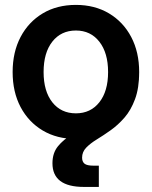

<svg xmlns="http://www.w3.org/2000/svg" viewBox="-20 -547 610 772"><path d="M285.2 11.7Q209 11.7 151.9 -22.2Q94.7 -56.2 62.7 -116.7Q30.8 -177.2 30.8 -257.3Q30.8 -337.4 62.7 -398.2Q94.7 -459 151.9 -493.2Q209 -527.3 285.2 -527.3Q360.8 -527.3 418.2 -493.2Q475.6 -459 507.6 -398.2Q539.6 -337.4 539.6 -257.3Q539.6 -177.2 507.6 -116.7Q475.6 -56.2 418.2 -22.2Q360.8 11.7 285.2 11.7ZM285.2 -91.3Q344.2 -91.3 379.4 -135.7Q414.6 -180.2 414.6 -257.3Q414.6 -334.5 379.4 -379.4Q344.2 -424.3 285.2 -424.3Q225.6 -424.3 190.4 -379.6Q155.3 -335 155.3 -257.3Q155.3 -180.2 190.4 -135.7Q225.6 -91.3 285.2 -91.3ZM317.4 204.6Q190.9 204.6 190.9 109.4Q190.9 68.4 212.9 41.3Q234.9 14.2 269.5 -6.3Q304.2 -26.9 343.3 -47.4Q382.3 -67.9 417 -94.2Q451.7 -120.6 473.9 -159.7Q496.1 -198.7 496.1 -257.3H539.6Q539.6 -192.9 522.9 -148.2Q506.3 -103.5 480.2 -73.7Q454.1 -43.9 424.8 -23.2Q395.5 -2.4 369.1 13.7Q342.8 29.8 326.4 46.9Q310.1 64 310.1 86.9Q310.1 103 319.8 111.1Q329.6 119.1 356 119.1H377.4V204.6Z"/></svg>

Font: Inter Display SemiBold
Style: Regular
Weight: 600
Designer: Rasmus Andersson
Foundry: rsms
Version: Version 4.001;git-9221beed3